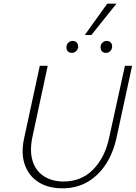

<svg xmlns="http://www.w3.org/2000/svg" viewBox="-20 -1015 737 1042"><path d="M318 7Q242 7 189 -26.5Q136 -60 114.5 -121.5Q93 -183 111 -265L196 -658H239L156 -272Q140 -196 157 -141.5Q174 -87 218.5 -58.5Q263 -30 325 -30Q421 -30 485 -94.5Q549 -159 572 -266L658 -658H697L612 -266Q594 -184 554 -123Q514 -62 455 -27.5Q396 7 318 7ZM370 -728Q360 -728 353 -732.5Q346 -737 342.5 -745.5Q339 -754 341 -763Q342 -776 352 -784.5Q362 -793 374 -793Q385 -793 391.5 -788.5Q398 -784 401.5 -776Q405 -768 404 -758Q402 -746 392.5 -737Q383 -728 370 -728ZM555 -728Q545 -728 538 -732.5Q531 -737 528 -745.5Q525 -754 526 -763Q527 -776 537 -784.5Q547 -793 559 -793Q569 -793 576 -788.5Q583 -784 586.5 -776Q590 -768 588 -758Q587 -746 577.5 -737Q568 -728 555 -728ZM440 -825 562 -995H612L476 -825Z"/></svg>

Font: Ysabeau ExtraLight
Style: Italic
Weight: 250
Italic angle: -12°
Version: Version 2.000;gftools[0.9.27.dev2+g8671c4b]